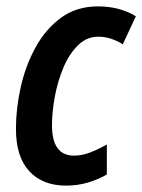

<svg xmlns="http://www.w3.org/2000/svg" viewBox="-20 -572 446 602"><path d="M187 10Q114 10 72 -35Q30 -80 30 -168Q30 -232 45 -299Q60 -366 91.5 -423.5Q123 -481 171.5 -516.5Q220 -552 287 -552Q355 -552 406 -521L365 -433Q348 -444 328.5 -450.5Q309 -457 288 -457Q252 -457 224.5 -430Q197 -403 179 -360.5Q161 -318 152 -269.5Q143 -221 143 -179Q143 -84 212 -84Q236 -84 261.5 -93.5Q287 -103 315 -119V-25Q290 -10 257 0Q224 10 187 10Z"/></svg>

Font: Noto Sans Condensed SemiBold
Style: Italic
Weight: 600
Width: 3
Italic angle: -12°
Designer: Monotype Design Team
Foundry: Monotype Imaging Inc.
Version: Version 2.013; ttfautohint (v1.8.4.7-5d5b)